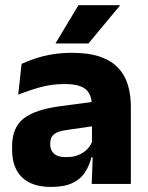

<svg xmlns="http://www.w3.org/2000/svg" viewBox="-20 -707 567 738"><path d="M483 0H332.5L337 -123L333.5 -130.5V-284L332.5 -304Q332.5 -345 308.5 -364.5Q284.5 -384 228 -384Q178.5 -384 134 -371.5Q89.5 -359 50 -343L63 -461.5Q86.5 -472.5 115.8 -482.2Q145 -492 180.5 -498Q216 -504 256.5 -504Q321 -504 364.5 -489Q408 -474 434 -446.5Q460 -419 471.5 -380.8Q483 -342.5 483 -296.5ZM176 11.5Q102.5 11.5 64.5 -25.5Q26.5 -62.5 26.5 -131V-144.5Q26.5 -217 71.2 -251.8Q116 -286.5 213.5 -299L345.5 -316.5L354.5 -224.5L237.5 -207.5Q202 -203 187.5 -191Q173 -179 173 -155.5V-152Q173 -129.5 187.5 -116.2Q202 -103 234 -103Q262 -103 282.2 -111.5Q302.5 -120 315.5 -133.8Q328.5 -147.5 335 -164.5L356.5 -102.5H331.5Q323.5 -70.5 306.8 -44.5Q290 -18.5 258.5 -3.5Q227 11.5 176 11.5ZM194 -541.5 281.5 -687H440.5V-685L320 -540H194Z"/></svg>

Font: Anek Devanagari Medium
Style: Bold
Weight: 700
Version: Version 1.003